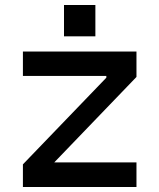

<svg xmlns="http://www.w3.org/2000/svg" viewBox="-20 -751 640 771"><path d="M72 -544V-446H407V-439L72 -91V0H528V-99H198L528 -442V-544ZM237 -605V-731H363V-605Z"/></svg>

Font: Kode Mono SemiBold
Style: Regular
Weight: 600
Monospace: yes
Designer: Isa Ozler
Foundry: Kadena LLC
Version: Version 1.206;gftools[0.9.28]